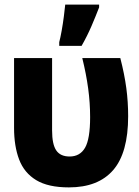

<svg xmlns="http://www.w3.org/2000/svg" viewBox="-20 -805 603 833"><path d="M279 8Q189 8 137 -23.5Q85 -55 63 -113Q41 -171 41 -250V-553H206V-239Q206 -179 224 -152.5Q242 -126 282 -126Q327 -126 349 -164Q371 -202 371 -297Q371 -359 362.5 -421.5Q354 -484 337 -553H502Q520 -483 528 -423Q536 -363 536 -301Q536 -142 471 -67Q406 8 279 8ZM237 -622Q242 -641 247.5 -671.5Q253 -702 257 -733.5Q261 -765 263 -785H410V-773Q395 -734 377 -692Q359 -650 334 -606H237Z"/></svg>

Font: Noto Sans Mono SemiCondensed Black
Style: Regular
Weight: 900
Width: 4
Designer: Monotype Design Team
Foundry: Monotype Imaging Inc.
Version: Version 2.014; ttfautohint (v1.8.4.7-5d5b)